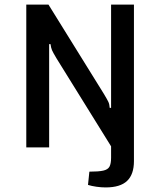

<svg xmlns="http://www.w3.org/2000/svg" viewBox="-20 -645 701 840"><path d="M95 0V-625H192L434 -235Q449 -210 454 -199.5Q459 -189 460 -173H466V-625H566V0H469L227 -390Q212 -415 207.5 -425.5Q203 -436 201 -452H195V0ZM442 175Q423 175 402 172Q381 169 365 164L371 106Q411 106 431.5 101.5Q452 97 459 84Q466 71 466 45V-493L566 -508V60Q566 118 536 146.5Q506 175 442 175Z"/></svg>

Font: Changa
Style: Regular
Weight: 400
Designer: Eduardo Rodriguez Tunni
Foundry: Eduardo Rodriguez Tunni
Version: Version 3.003